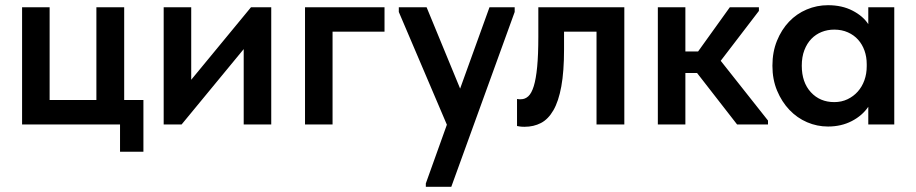

<svg xmlns="http://www.w3.org/2000/svg" viewBox="-20 -479 3527 739"><path d="M442 0H65V-451H171V-94H351V-451H458V-94H532V105H442Z M610 -451H716V-172L946 -451H1024V0H918V-290L679 0H610Z M1154 -451H1460V-357H1260V0H1154Z M1619 227 1700 1 1515 -433V-451H1622L1751 -138L1864 -451H1961V-433L1717 240H1619Z M1999 9Q1988 9 1981.5 8Q1975 7 1970 6V-98Q1974 -97 1978 -97Q1982 -97 1985 -97Q2001 -97 2013.5 -108.5Q2026 -120 2034.5 -147.5Q2043 -175 2047.5 -221.5Q2052 -268 2052 -338V-451H2383V0H2276V-357H2151V-289Q2151 -204 2140.5 -146.5Q2130 -89 2110 -54.5Q2090 -20 2062 -5.5Q2034 9 1999 9Z M2512 -451H2618V-281H2667L2789 -451H2901V-437L2754 -245L2936 -15V0H2817L2663 -198H2618V0H2512Z M3167 8Q3125 8 3086.5 -8.5Q3048 -25 3018.5 -56Q2989 -87 2971 -130Q2953 -173 2953 -226Q2953 -279 2970.5 -322Q2988 -365 3017 -395.5Q3046 -426 3085 -442.5Q3124 -459 3167 -459Q3221 -459 3261.5 -438Q3302 -417 3322 -386V-451H3422V0H3322V-68Q3299 -34 3258.5 -13Q3218 8 3167 8ZM3191 -86Q3219 -86 3242 -97Q3265 -108 3281.5 -126.5Q3298 -145 3307 -170Q3316 -195 3316 -224V-232Q3316 -260 3307.5 -284Q3299 -308 3283 -326Q3267 -344 3243.5 -354.5Q3220 -365 3191 -365Q3165 -365 3142.5 -356Q3120 -347 3103 -329.5Q3086 -312 3076 -286Q3066 -260 3066 -226Q3066 -162 3101 -124Q3136 -86 3191 -86Z"/></svg>

Font: Tilda Sans Semibold
Style: Regular
Weight: 600
Designer: ParaType Ltd
Foundry: ParaType Ltd
Version: Version 1.009